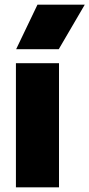

<svg xmlns="http://www.w3.org/2000/svg" viewBox="-20 -800 382 820"><path d="M232 0H48V-530H232ZM231 -590H49L140 -780H342Z"/></svg>

Font: Tanohe Sans ExtraBold
Style: Regular
Weight: 800
Designer: Village Type and Design LLC & Cristiano Sobral
Foundry: Cooper Hewitt Smithsonian Design Museum
Version: Version 1.00;September 29, 2021;FontCreator 13.0.0.2655 64-b